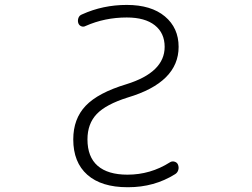

<svg xmlns="http://www.w3.org/2000/svg" viewBox="-20 -784 1040 792"><path d="M502.9 -711.9Q412.1 -711.9 333 -676.8Q324.2 -671.9 314.9 -675.8Q305.7 -679.7 302.7 -689.5Q299.8 -700.2 303.7 -710.4Q307.6 -720.7 318.4 -724.6Q404.3 -763.7 502.9 -763.7Q603.5 -763.7 660.2 -716.3Q716.8 -668.9 716.8 -590.8Q716.8 -444.3 506.8 -381.8Q417 -353.5 378.9 -313.5Q340.8 -273.4 340.8 -209Q340.8 -136.7 382.8 -100.1Q424.8 -63.5 505.9 -63.5Q600.6 -63.5 680.7 -114.3Q689.5 -120.1 699.7 -117.2Q710 -114.3 713.9 -105.5Q718.8 -93.8 715.3 -82.5Q711.9 -71.3 702.1 -65.4Q616.2 -11.7 508.8 -11.7Q507.8 -11.7 505.9 -11.7Q398.4 -11.7 340.3 -63Q282.2 -114.3 282.2 -209Q282.2 -293.9 333.5 -347.7Q384.8 -401.4 501 -436.5Q659.2 -485.4 659.2 -590.8Q659.2 -647.5 618.7 -679.7Q578.1 -711.9 502.9 -711.9Z"/></svg>

Font: Rounded-L Mgen+ 1mn light
Style: Regular
Weight: 200
Designer: [Source Han Sans]
Ryoko NISHIZUKA  (kana & ideographs); Paul D. Hunt (Latin, Greek & Cyrillic); Wenlong ZHANG  (bopomofo
Version: Version 1.059.20150602